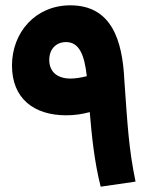

<svg xmlns="http://www.w3.org/2000/svg" viewBox="-20 -701 584 721"><path d="M358 0 489 -19C463 -145 459 -232 447 -399C440 -550 399 -681 244 -681C113 -681 25 -579 25 -455C25 -332 106 -268 229 -268C258 -268 288 -272 317 -280C325 -187 334 -96 358 0ZM165 -476C165 -517 191 -543 228 -543C277 -543 297 -496 306 -415C283 -409 262 -406 245 -406C192 -406 165 -434 165 -476Z"/></svg>

Font: Noto Sans Arabic UI
Style: Bold
Weight: 700
Designer: Monotype Design Team, Nadine Chahine and Nizar Qandah
Foundry: Monotype Imaging Inc.
Version: Version 2.010